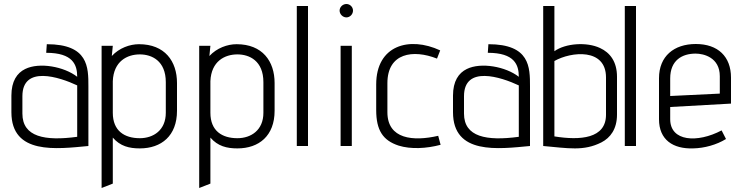

<svg xmlns="http://www.w3.org/2000/svg" viewBox="-20 -730 3714 960"><path d="M422 -298C422 -394 422 -509 214 -509L211 -466C345 -466 366 -406 366 -346C301 -397 177 -420 106 -385C65 -365 37 -324 37 -252V-169C37 45 263 15 422 0ZM366 -46C205 -24 92 -45 92 -162V-249C92 -405 277 -345 366 -303Z M544 188V-42C581 1 626 12 679 12C787 12 865 -51 865 -176V-315C865 -424 804 -509 675 -509C629 -509 576 -490 539 -450L544 -501H488V210ZM809 -166C809 -79 747 -39 679 -39C603 -39 544 -75 544 -166V-324C548 -424 616 -458 679 -458C739 -458 809 -426 809 -319Z M1032 188V-42C1069 1 1114 12 1167 12C1275 12 1353 -51 1353 -176V-315C1353 -424 1292 -509 1163 -509C1117 -509 1064 -490 1027 -450L1032 -501H976V210ZM1297 -166C1297 -79 1235 -39 1167 -39C1091 -39 1032 -75 1032 -166V-324C1036 -424 1104 -458 1167 -458C1227 -458 1297 -426 1297 -319Z M1520 0V-700H1464V0Z M1712 -643C1730 -643 1745 -659 1745 -677C1745 -695 1730 -710 1712 -710C1694 -710 1678 -695 1678 -677C1678 -659 1694 -643 1712 -643ZM1739 0V-501H1683V0Z M2171 -51C2046 -22 1917 -34 1917 -169V-314C1917 -466 2046 -484 2165 -437L2181 -478C2026 -550 1861 -503 1861 -308V-180C1861 -79 1894 -28 1973 -2C2034 17 2112 13 2183 -6Z M2630 -298C2630 -394 2630 -509 2422 -509L2419 -466C2553 -466 2574 -406 2574 -346C2509 -397 2385 -420 2314 -385C2273 -365 2245 -324 2245 -252V-169C2245 45 2471 15 2630 0ZM2574 -46C2413 -24 2300 -45 2300 -162V-249C2300 -405 2485 -345 2574 -303Z M3065 -346C3065 -422 3030 -467 2980 -490C2914 -521 2808 -514 2752 -474V-700H2696V0C2821 11 2898 27 2987 -18C3032 -41 3065 -85 3065 -157ZM3010 -156C3010 -37 2881 -27 2752 -48V-425C2837 -473 3010 -490 3010 -343Z M3160 0V-700H3104V0Z M3588 -78C3467 -14 3331 -22 3331 -134V-195L3635 -212V-342C3635 -447 3570 -510 3459 -510C3350 -510 3275 -449 3275 -339V-134C3275 -30 3346 15 3445 12C3502 11 3563 -6 3610 -35ZM3579 -262 3331 -250V-338C3331 -429 3391 -462 3458 -462C3498 -462 3579 -443 3579 -349Z"/></svg>

Font: Advent Pro
Style: Regular
Weight: 400
Designer: Andreas Kalpakidis
Foundry: Andreas Kalpakidis
Version: Version 2.002 2008